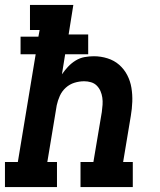

<svg xmlns="http://www.w3.org/2000/svg" viewBox="-24 -755 644 775"><path d="M-4 0V-101H48L120 -536H59V-607H131L136 -634H97V-735H272L253 -616H332V-536H239L226 -455Q237 -471 250.5 -485.5Q264 -500 281 -510.5Q298 -521 317 -524.5Q336 -528 355 -528Q383 -528 410 -519.5Q437 -511 457 -493.5Q477 -476 489.5 -452Q502 -428 506.5 -400.5Q511 -373 510 -344.5Q509 -316 504 -287L473 -101H512V0H301V-101H353L387 -303Q389 -318 390 -332.5Q391 -347 389 -361Q387 -375 381.5 -387.5Q376 -400 366.5 -409.5Q357 -419 343.5 -423Q330 -427 316 -427Q296 -427 276.5 -421Q257 -415 241.5 -401Q226 -387 217.5 -368Q209 -349 205 -330L167 -101H206V0Z"/></svg>

Font: Iosevka Etoile Oblique
Style: Bold
Weight: 700
Italic angle: -9°
Designer: Belleve Invis
Foundry: Belleve Invis
Version: Version 15.5.2; ttfautohint (v1.8.4)